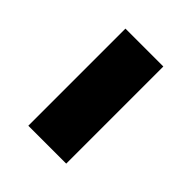

<svg xmlns="http://www.w3.org/2000/svg" viewBox="-8 -517 469 469"><g transform="rotate(-45 226.0 -282.5)"><path d="M393.6 -347.7V-216.8H58.1V-347.7Z"/></g></svg>

Font: Inter Display ExtraBold
Style: Regular
Weight: 800
Designer: Rasmus Andersson
Foundry: rsms
Version: Version 4.000;git-a52131595